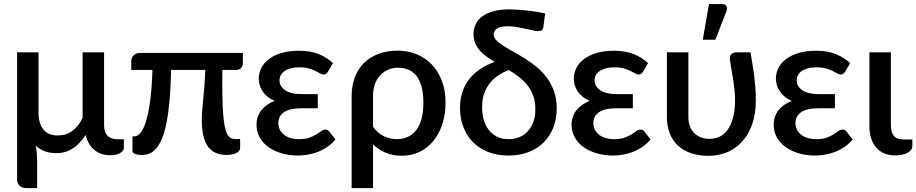

<svg xmlns="http://www.w3.org/2000/svg" viewBox="-20 -772 4586 961"><path d="M600 -75V-32Q600 -17.5 581.8 -6.2Q563.5 5 530.5 5Q509.5 5 490.2 -1Q471 -7 454.8 -19.5Q438.5 -32 426.8 -51.2Q415 -70.5 409 -96.5Q380.5 -53 344.5 -29.2Q308.5 -5.5 262 -5.5Q228.5 -5.5 203 -15.2Q177.5 -25 159 -43.5Q163 -22.5 164.5 -0.5Q166 21.5 166 40.5V169.5H113Q90.5 169.5 78 157.8Q65.5 146 65.5 124V-510H173V-205.5Q173 -154.5 197 -124.2Q221 -94 269 -94Q311.5 -94 342.5 -117Q373.5 -140 393.5 -182V-510H501V-145Q501 -109 519 -92Q537 -75 567 -75Z M1195.5 -456Q1195.5 -441.5 1186.8 -431.8Q1178 -422 1161.5 -422H1093Q1093 -405.5 1092.8 -390Q1092.5 -374.5 1092.5 -359Q1092.5 -295 1094.2 -249.2Q1096 -203.5 1099.8 -172Q1103.5 -140.5 1109.2 -121.5Q1115 -102.5 1122.5 -92.5Q1130 -82.5 1139.8 -79.2Q1149.5 -76 1161 -76H1182V-32.5Q1182 -15 1162.2 -5.8Q1142.5 3.5 1114 3.5Q1050.5 3.5 1020.2 -39.2Q990 -82 990 -171.5Q990 -194 992 -219.2Q994 -244.5 997 -274.8Q1000 -305 1003 -341.2Q1006 -377.5 1007.5 -422H836.5Q834.5 -336 828.8 -270.8Q823 -205.5 813.5 -158.2Q804 -111 791.2 -79.8Q778.5 -48.5 762.5 -29.8Q746.5 -11 727.5 -3.5Q708.5 4 687 4Q680 4 672.2 2.8Q664.5 1.5 658 -1Q651.5 -3.5 647.2 -7.2Q643 -11 643 -16.5V-89.5H653Q668.5 -89.5 683.5 -107.2Q698.5 -125 710.8 -164.5Q723 -204 731.5 -267.5Q740 -331 743 -422H637V-467.5Q637 -474 639.8 -481Q642.5 -488 647.8 -493.8Q653 -499.5 660.5 -503.2Q668 -507 678 -507H1195.5Z M1659 -74Q1640.5 -51.5 1617.8 -36.2Q1595 -21 1570.2 -11.5Q1545.5 -2 1520 2.2Q1494.5 6.5 1471 6.5Q1429.5 6.5 1392 -4Q1354.5 -14.5 1326 -34.2Q1297.5 -54 1280.8 -82.5Q1264 -111 1264 -147.5Q1264 -190.5 1288.8 -220.8Q1313.5 -251 1354.5 -267Q1333 -276.5 1317.8 -289.2Q1302.5 -302 1293 -317Q1283.5 -332 1279.2 -347.8Q1275 -363.5 1275 -379Q1275 -406.5 1287.8 -431.8Q1300.5 -457 1325.8 -476.2Q1351 -495.5 1388.8 -506.8Q1426.5 -518 1477 -518Q1534.5 -518 1576.2 -500.8Q1618 -483.5 1646.5 -456L1622.5 -414.5Q1616.5 -405 1611.2 -402Q1606 -399 1598.5 -399Q1591 -399 1582 -404.5Q1573 -410 1559.2 -416.8Q1545.5 -423.5 1526 -429.2Q1506.5 -435 1478.5 -435Q1453.5 -435 1435 -430Q1416.5 -425 1404 -416.2Q1391.5 -407.5 1385.2 -395.5Q1379 -383.5 1379 -369.5Q1379 -339.5 1407.5 -320.2Q1436 -301 1488 -301H1570.5V-230H1488Q1429 -230 1401 -210.2Q1373 -190.5 1373 -156.5Q1373 -139 1380 -124.2Q1387 -109.5 1400.5 -98.5Q1414 -87.5 1433.2 -81.5Q1452.5 -75.5 1477 -75.5Q1508.5 -75.5 1529 -83Q1549.5 -90.5 1563.8 -99.5Q1578 -108.5 1588 -116Q1598 -123.5 1608.5 -123.5Q1621.5 -123.5 1628.5 -113.5Z M1847 -137.5Q1871 -104.5 1902 -90Q1933 -75.5 1965.5 -75.5Q2028.5 -75.5 2063.8 -121.5Q2099 -167.5 2099 -258.5Q2099 -305.5 2089.8 -338.8Q2080.5 -372 2063.8 -393Q2047 -414 2023.5 -423.5Q2000 -433 1972 -433Q1946 -433 1923.2 -423.5Q1900.5 -414 1883.5 -396Q1866.5 -378 1856.8 -351.5Q1847 -325 1847 -290.5ZM1740 -290.5Q1740 -342.5 1755.8 -384.5Q1771.5 -426.5 1801.2 -456.2Q1831 -486 1874 -502.2Q1917 -518.5 1972 -518.5Q2021 -518.5 2064.2 -501Q2107.5 -483.5 2140 -450.2Q2172.5 -417 2191.2 -368.5Q2210 -320 2210 -258.5Q2210 -202 2194.8 -153.2Q2179.5 -104.5 2151 -68.8Q2122.5 -33 2081.8 -12.8Q2041 7.5 1990 7.5Q1947 7.5 1911 -7.5Q1875 -22.5 1847 -49V169.5H1740Z M2525.5 -75.5Q2555.5 -75.5 2580 -85.8Q2604.5 -96 2622.2 -115.5Q2640 -135 2649.8 -163Q2659.5 -191 2659.5 -226.5Q2659.5 -264.5 2648.5 -294Q2637.5 -323.5 2619 -346.5Q2600.5 -369.5 2576.5 -387.8Q2552.5 -406 2526.5 -421.5Q2500 -411.5 2476 -396Q2452 -380.5 2433.5 -358Q2415 -335.5 2404 -305.2Q2393 -275 2393 -235Q2393 -202.5 2401 -173.5Q2409 -144.5 2425.5 -122.8Q2442 -101 2467 -88.2Q2492 -75.5 2525.5 -75.5ZM2700 -639.5Q2698 -625 2691.5 -620.5Q2685 -616 2671.5 -616Q2664 -616 2647.2 -619.8Q2630.5 -623.5 2609.5 -628.2Q2588.5 -633 2565.5 -636.8Q2542.5 -640.5 2522 -640.5Q2483.5 -640.5 2467.2 -629Q2451 -617.5 2451 -600.5Q2451 -584.5 2464.5 -570.5Q2478 -556.5 2500.2 -542.2Q2522.5 -528 2550.8 -512.5Q2579 -497 2608.8 -478.2Q2638.5 -459.5 2666.8 -436.2Q2695 -413 2717.2 -383Q2739.5 -353 2753 -315.2Q2766.5 -277.5 2766.5 -230Q2766.5 -178 2749.8 -134.5Q2733 -91 2702 -59.8Q2671 -28.5 2626.2 -11Q2581.5 6.5 2525.5 6.5Q2468 6.5 2422.8 -11.5Q2377.5 -29.5 2346.5 -61.5Q2315.5 -93.5 2299 -137Q2282.5 -180.5 2282.5 -231.5Q2282.5 -314 2325.8 -372.2Q2369 -430.5 2456 -462.5Q2434 -475.5 2414.8 -489.2Q2395.5 -503 2381.2 -519.5Q2367 -536 2358.5 -555.8Q2350 -575.5 2350 -600.5Q2350 -627.5 2360.5 -650.2Q2371 -673 2393 -689.5Q2415 -706 2448.8 -715.5Q2482.5 -725 2529 -725Q2547 -725 2569.8 -723.5Q2592.5 -722 2616.8 -719.5Q2641 -717 2664.8 -713.2Q2688.5 -709.5 2708.5 -705Z M3236 -74Q3217.5 -51.5 3194.8 -36.2Q3172 -21 3147.2 -11.5Q3122.5 -2 3097 2.2Q3071.5 6.5 3048 6.5Q3006.5 6.5 2969 -4Q2931.5 -14.5 2903 -34.2Q2874.5 -54 2857.8 -82.5Q2841 -111 2841 -147.5Q2841 -190.5 2865.8 -220.8Q2890.5 -251 2931.5 -267Q2910 -276.5 2894.8 -289.2Q2879.5 -302 2870 -317Q2860.5 -332 2856.2 -347.8Q2852 -363.5 2852 -379Q2852 -406.5 2864.8 -431.8Q2877.5 -457 2902.8 -476.2Q2928 -495.5 2965.8 -506.8Q3003.5 -518 3054 -518Q3111.5 -518 3153.2 -500.8Q3195 -483.5 3223.5 -456L3199.5 -414.5Q3193.5 -405 3188.2 -402Q3183 -399 3175.5 -399Q3168 -399 3159 -404.5Q3150 -410 3136.2 -416.8Q3122.5 -423.5 3103 -429.2Q3083.5 -435 3055.5 -435Q3030.5 -435 3012 -430Q2993.5 -425 2981 -416.2Q2968.5 -407.5 2962.2 -395.5Q2956 -383.5 2956 -369.5Q2956 -339.5 2984.5 -320.2Q3013 -301 3065 -301H3147.5V-230H3065Q3006 -230 2978 -210.2Q2950 -190.5 2950 -156.5Q2950 -139 2957 -124.2Q2964 -109.5 2977.5 -98.5Q2991 -87.5 3010.2 -81.5Q3029.5 -75.5 3054 -75.5Q3085.5 -75.5 3106 -83Q3126.5 -90.5 3140.8 -99.5Q3155 -108.5 3165 -116Q3175 -123.5 3185.5 -123.5Q3198.5 -123.5 3205.5 -113.5Z M3736.5 -510Q3741.5 -478.5 3746.5 -449.2Q3751.5 -420 3755 -391.2Q3758.5 -362.5 3760.8 -333.2Q3763 -304 3763 -272Q3763 -198.5 3743.2 -145.8Q3723.5 -93 3690.5 -58.8Q3657.5 -24.5 3614.8 -8.2Q3572 8 3526 8Q3476.5 8 3437.8 -5.5Q3399 -19 3372.5 -44Q3346 -69 3332 -105Q3318 -141 3318 -185.5V-510H3425.5V-185.5Q3425.5 -160 3433.2 -139.8Q3441 -119.5 3455.2 -105.5Q3469.5 -91.5 3489.2 -84.2Q3509 -77 3533 -77Q3555.5 -77 3578 -86.2Q3600.5 -95.5 3618.5 -118Q3636.5 -140.5 3647.8 -178Q3659 -215.5 3659 -272Q3659 -297.5 3656.2 -322.8Q3653.5 -348 3649.8 -373Q3646 -398 3641.2 -423.5Q3636.5 -449 3633 -474.5Q3632 -484 3634.5 -491Q3637 -498 3641.5 -502Q3646 -506 3651.8 -508Q3657.5 -510 3663 -510ZM3497.5 -573 3528.5 -751.5H3595Q3610.5 -751.5 3616 -741.8Q3621.5 -732 3616 -715.5L3560.5 -573Z M4247.5 -74Q4229 -51.5 4206.2 -36.2Q4183.5 -21 4158.8 -11.5Q4134 -2 4108.5 2.2Q4083 6.5 4059.5 6.5Q4018 6.5 3980.5 -4Q3943 -14.5 3914.5 -34.2Q3886 -54 3869.2 -82.5Q3852.5 -111 3852.5 -147.5Q3852.5 -190.5 3877.2 -220.8Q3902 -251 3943 -267Q3921.5 -276.5 3906.2 -289.2Q3891 -302 3881.5 -317Q3872 -332 3867.8 -347.8Q3863.5 -363.5 3863.5 -379Q3863.5 -406.5 3876.2 -431.8Q3889 -457 3914.2 -476.2Q3939.5 -495.5 3977.2 -506.8Q4015 -518 4065.5 -518Q4123 -518 4164.8 -500.8Q4206.5 -483.5 4235 -456L4211 -414.5Q4205 -405 4199.8 -402Q4194.5 -399 4187 -399Q4179.5 -399 4170.5 -404.5Q4161.5 -410 4147.8 -416.8Q4134 -423.5 4114.5 -429.2Q4095 -435 4067 -435Q4042 -435 4023.5 -430Q4005 -425 3992.5 -416.2Q3980 -407.5 3973.8 -395.5Q3967.5 -383.5 3967.5 -369.5Q3967.5 -339.5 3996 -320.2Q4024.5 -301 4076.5 -301H4159V-230H4076.5Q4017.5 -230 3989.5 -210.2Q3961.5 -190.5 3961.5 -156.5Q3961.5 -139 3968.5 -124.2Q3975.5 -109.5 3989 -98.5Q4002.5 -87.5 4021.8 -81.5Q4041 -75.5 4065.5 -75.5Q4097 -75.5 4117.5 -83Q4138 -90.5 4152.2 -99.5Q4166.5 -108.5 4176.5 -116Q4186.5 -123.5 4197 -123.5Q4210 -123.5 4217 -113.5Z M4331.5 -510H4439V-146Q4439 -110.5 4454 -92.2Q4469 -74 4502.5 -74H4546.5V-41Q4546.5 -29.5 4539.2 -20.8Q4532 -12 4520 -6Q4508 0 4492.5 3Q4477 6 4460.5 6Q4429 6 4404.8 -4.8Q4380.5 -15.5 4364.2 -35Q4348 -54.5 4339.8 -81.2Q4331.5 -108 4331.5 -140Z"/></svg>

Font: Lato SemiBold
Style: Regular
Weight: 600
Designer: Lukasz Dziedzic with Adam Twardoch and Botio Nikoltchev
Foundry: tyPoland Lukasz Dziedzic
Version: Version 2.015; 2015-08-06; http://www.latofonts.com/